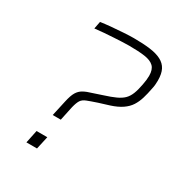

<svg xmlns="http://www.w3.org/2000/svg" viewBox="-165 -812 871 928"><g transform="rotate(30 270.5 -348.0)"><path d="M160 -178 179 -264Q187 -301 198 -319.5Q209 -338 227 -348Q245 -358 273 -366L324 -383Q362 -395 386 -406Q410 -417 424.5 -431Q439 -445 448 -467.5Q457 -490 463 -523Q466 -538 467.5 -551Q469 -564 469 -575Q469 -610 452 -626.5Q435 -643 400.5 -648Q366 -653 313 -653Q296 -653 274.5 -652Q253 -651 227.5 -649.5Q202 -648 176 -646Q150 -644 125 -641L133 -682Q160 -686 194 -689Q228 -692 260 -694Q292 -696 314 -696Q366 -696 404.5 -691Q443 -686 468 -673Q493 -660 505 -637Q517 -614 517 -576Q517 -567 516 -554Q515 -541 512 -529Q506 -497 498 -470.5Q490 -444 476.5 -423Q463 -402 439 -385.5Q415 -369 378 -357L320 -339Q284 -327 265 -319.5Q246 -312 237.5 -299Q229 -286 222 -258L205 -178ZM116 0 131 -72H191L175 0Z"/></g></svg>

Font: Saira SemiExpanded ExtraLight
Style: Italic
Weight: 250
Width: 6
Italic angle: -12°
Designer: Hector Gatti with collaboration of the Omnibus-Type team
Foundry: Omnibus-Type
Version: Version 1.101